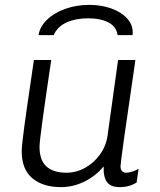

<svg xmlns="http://www.w3.org/2000/svg" viewBox="-20 -757 657 787"><path d="M142 -156Q142 -100 170.5 -74.5Q199 -49 252 -49Q292 -49 328.5 -69Q365 -89 390 -124Q415 -159 421 -202L464 -511H535Q474 -97 474 -75Q474 -62 480.5 -55.5Q487 -49 497 -49Q508 -49 522 -53.5Q536 -58 548 -65L540 -9Q510 10 471 10Q433 10 418 -11.5Q403 -33 405 -75Q374 -37 327.5 -13.5Q281 10 230 10Q156 10 112.5 -26.5Q69 -63 69 -137Q69 -160 80 -241Q91 -322 106 -422Q122 -532 119 -511H190Q142 -190 142 -156ZM524 -625Q524 -617 523 -613H462Q457 -648 424.5 -665Q392 -682 341 -682Q291 -682 253 -665Q215 -648 200 -613H138Q143 -647 172 -675.5Q201 -704 247 -720.5Q293 -737 346 -737Q396 -737 437 -722Q478 -707 501 -681.5Q524 -656 524 -625Z"/></svg>

Font: Chivo Light Italic
Style: Regular
Weight: 300
Italic angle: -8.05°
Designer: Hector Gatti
Foundry: Omnibus-Type
Version: Version 1.007